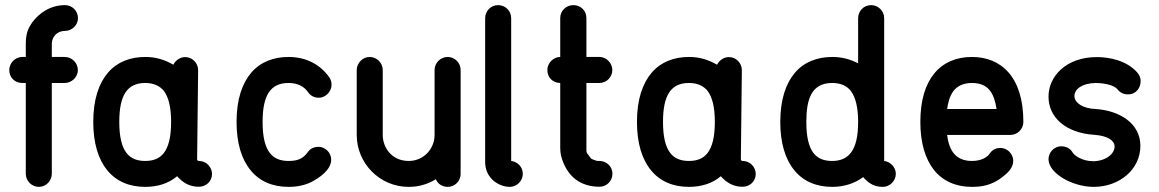

<svg xmlns="http://www.w3.org/2000/svg" viewBox="-20 -729 4520 749"><path d="M182.1 -304.2V-405.3H232.9C258.3 -405.3 283.7 -426.8 283.7 -456.1C283.7 -483.4 260.3 -506.8 232.9 -506.8H182.1V-557.6C182.1 -584.5 201.7 -608.4 233.4 -608.4C259.8 -608.4 284.2 -629.9 284.2 -658.7C284.2 -685.5 262.2 -709 233.9 -709C174.3 -709 131.3 -675.8 106 -642.1C94.7 -624.5 80.6 -606.9 80.6 -557.6V-506.8H66.9C37.6 -506.8 16.1 -481 16.1 -456.1C16.1 -426.8 37.6 -405.3 66.9 -405.3H80.6V-50.8C80.6 -23.4 104 0 131.3 0C160.6 0 182.1 -24.4 182.1 -50.8Z M546.4 -506.8C488.3 -506.8 437 -487.3 401.4 -445.8C365.7 -404.3 343.8 -341.3 343.8 -253.4C343.8 -170.9 363.3 -107.4 398.4 -64.9C433.1 -22 483.9 0 546.4 0C595.2 0 638.2 -13.7 670.9 -41.5C692.9 -16.6 719.2 -0.5 754.9 -0.5H755.9C783.2 -0.5 807.1 -21 807.1 -50.3C807.1 -77.1 785.2 -101.1 756.3 -101.1H755.9C754.4 -101.1 749 -101.6 749 -107.9L752.9 -455.6C752.9 -481.9 731.4 -506.3 702.6 -506.3C683.1 -506.3 665.5 -494.6 656.2 -476.6C621.6 -496.1 588.9 -506.8 546.4 -506.8ZM619.6 -374C636.7 -350.6 647.5 -314 647.5 -253.4C647.5 -193.4 637.2 -156.2 619.6 -132.8C602.1 -109.4 576.2 -101.1 546.4 -101.1C516.6 -101.1 490.7 -109.4 473.1 -132.8C455.6 -155.8 445.3 -193.4 445.3 -253.4C445.3 -357.4 476.1 -405.3 546.4 -405.3C579.1 -405.3 603.5 -394 619.6 -374Z M1180.2 -134.8C1160.2 -107.4 1136.7 -101.1 1105.5 -101.1C1075.7 -101.1 1049.8 -109.4 1032.2 -132.8C1014.6 -155.8 1004.4 -193.4 1004.4 -253.4C1004.4 -357.4 1035.2 -405.3 1105.5 -405.3C1142.6 -405.3 1167 -390.6 1180.7 -370.6C1190.9 -355.5 1205.6 -347.7 1224.1 -347.7C1247.6 -347.7 1273.4 -369.1 1273.4 -398.9C1273.4 -409.2 1270.5 -418.5 1264.6 -427.2C1230 -476.6 1175.3 -506.8 1105.5 -506.8C1047.4 -506.8 996.1 -487.3 960.4 -445.8C924.8 -404.3 902.8 -341.3 902.8 -253.4C902.8 -170.9 922.4 -107.4 957.5 -64.9C992.2 -22 1043 0 1105.5 0C1139.2 0 1168.9 -6.3 1194.8 -19C1222.7 -33.7 1272 -64.9 1272 -106C1272 -135.7 1246.6 -156.2 1223.1 -156.2C1204.1 -156.2 1189.5 -148.9 1180.2 -134.8Z M1680.2 -29.8C1688.5 -9.8 1707.5 0 1726.6 0C1752.4 0 1776.9 -20.5 1776.9 -50.8V-202.6V-456.1C1776.9 -485.4 1752.4 -506.8 1726.6 -506.8C1698.2 -506.8 1675.3 -483.4 1675.3 -456.1V-202.6C1675.3 -147.9 1632.3 -101.1 1574.2 -101.1C1509.3 -101.1 1473.1 -152.3 1473.1 -202.6V-456.1C1473.1 -483.4 1450.2 -506.8 1421.9 -506.8C1394.5 -506.8 1371.6 -482.4 1371.6 -456.1V-202.6C1371.6 -92.3 1460.9 0 1574.2 0C1611.3 0 1645.5 -8.8 1680.2 -29.8Z M1872.6 -96.7C1872.6 -32.7 1926.8 0 1968.8 0C1996.1 0 2019.5 -23.4 2019.5 -50.8C2019.5 -79.6 1996.6 -98.6 1974.1 -101.1V-658.2C1974.1 -687.5 1950.7 -709 1922.9 -709C1894.5 -709 1872.6 -685.5 1872.6 -658.2Z M2165.5 -506.8C2138.2 -506.8 2115.2 -482.4 2115.2 -456.1C2115.2 -426.8 2136.7 -405.3 2165.5 -405.3V-152.3C2165.5 -142.1 2166.5 -131.8 2168.5 -122.1C2190.4 -38.6 2246.1 -0.5 2318.8 -0.5C2346.2 -0.5 2369.1 -22.5 2369.1 -50.8C2369.1 -82 2343.8 -101.1 2318.4 -101.1C2313 -101.1 2309.6 -101.1 2308.1 -101.6C2284.2 -109.9 2288.1 -106.4 2275.9 -124C2267.6 -134.3 2267.6 -131.8 2267.6 -152.3V-405.3H2317.9C2345.2 -405.3 2368.7 -426.8 2368.7 -456.1C2368.7 -480 2348.6 -506.8 2317.9 -506.8H2267.6V-658.7C2267.6 -688 2244.6 -709 2216.8 -709C2188.5 -709 2165.5 -687 2165.5 -658.7Z M2667.5 -506.8C2609.4 -506.8 2558.1 -487.3 2522.5 -445.8C2486.8 -404.3 2464.8 -341.3 2464.8 -253.4C2464.8 -170.9 2484.4 -107.4 2519.5 -64.9C2554.2 -22 2605 0 2667.5 0C2716.3 0 2759.3 -13.7 2792 -41.5C2814 -16.6 2840.3 -0.5 2876 -0.5H2877C2904.3 -0.5 2928.2 -21 2928.2 -50.3C2928.2 -77.1 2906.2 -101.1 2877.4 -101.1H2877C2875.5 -101.1 2870.1 -101.6 2870.1 -107.9L2874 -455.6C2874 -481.9 2852.5 -506.3 2823.7 -506.3C2804.2 -506.3 2786.6 -494.6 2777.3 -476.6C2742.7 -496.1 2710 -506.8 2667.5 -506.8ZM2740.7 -374C2757.8 -350.6 2768.6 -314 2768.6 -253.4C2768.6 -193.4 2758.3 -156.2 2740.7 -132.8C2723.1 -109.4 2697.3 -101.1 2667.5 -101.1C2637.7 -101.1 2611.8 -109.4 2594.2 -132.8C2576.7 -155.8 2566.4 -193.4 2566.4 -253.4C2566.4 -357.4 2597.2 -405.3 2667.5 -405.3C2700.2 -405.3 2724.6 -394 2740.7 -374Z M3327.6 -481.9C3296.4 -498 3265.1 -506.8 3226.6 -506.8C3168.5 -506.8 3117.2 -487.3 3081.5 -445.8C3045.9 -404.3 3023.9 -341.3 3023.9 -253.4C3023.9 -170.9 3043.5 -107.4 3078.6 -64.9C3113.3 -22 3164.1 0 3226.6 0C3273.9 0 3315.4 -14.2 3347.2 -38.1C3370.6 -10.7 3394.5 0 3424.3 0C3450.7 0 3474.6 -22.9 3474.6 -50.8C3474.6 -78.1 3451.7 -98.6 3429.2 -101.1V-658.2C3429.2 -687 3405.3 -709 3378.4 -709C3348.1 -709 3327.6 -684.6 3327.6 -658.2ZM3299.3 -374C3318.8 -348.1 3327.6 -306.2 3327.6 -253.4C3327.6 -194.3 3317.4 -157.2 3299.8 -133.8C3281.7 -109.9 3255.9 -101.1 3226.6 -101.1C3165.5 -101.1 3125.5 -133.8 3125.5 -253.4C3125.5 -342.8 3146 -405.3 3226.6 -405.3C3257.8 -405.3 3283.2 -395 3299.3 -374Z M3841.8 -131.3C3832.5 -116.7 3810.1 -101.1 3771.5 -101.1C3711.4 -101.1 3682.6 -137.7 3674.8 -202.6H3921.4C3947.8 -202.6 3972.2 -224.1 3972.2 -253.4C3972.2 -431.6 3883.3 -506.8 3771.5 -506.8C3710.4 -506.8 3660.2 -485.4 3625 -442.9C3589.8 -400.4 3570.3 -337.4 3570.3 -253.4C3570.3 -171.9 3589.4 -108.9 3623.5 -65.9C3657.7 -22.9 3708.5 0 3771.5 0C3805.7 0 3848.1 -4.4 3892.1 -39.6C3909.7 -53.7 3932.6 -72.8 3932.6 -101.6C3932.6 -130.4 3907.7 -151.9 3882.8 -151.9C3865.2 -151.9 3851.1 -144.5 3841.8 -131.3ZM3699.7 -374.5C3715.3 -394 3738.8 -405.3 3771.5 -405.3C3837.9 -405.3 3858.4 -362.8 3867.7 -303.7H3674.8C3678.7 -330.6 3684.6 -353.5 3699.7 -374.5Z M4418.9 -443.4C4376 -495.1 4303.2 -506.3 4258.8 -506.3C4138.2 -506.3 4070.3 -430.7 4070.3 -352.1C4070.3 -268.1 4141.1 -210 4248.5 -203.1C4299.3 -199.7 4328.1 -181.2 4328.1 -157.7C4328.1 -127.4 4291.5 -100.1 4244.1 -100.1C4202.6 -100.1 4169.9 -122.1 4163.1 -136.2C4153.3 -151.4 4137.2 -158.2 4120.1 -158.2C4089.4 -158.2 4070.3 -131.8 4070.3 -107.9C4070.3 -53.2 4163.1 0 4246.6 0C4346.2 0 4428.7 -67.4 4428.7 -160.2C4428.7 -247.1 4348.6 -297.4 4254.9 -303.7C4206.5 -305.2 4171.4 -326.7 4171.4 -354C4171.4 -380.9 4200.2 -403.8 4252.9 -405.3C4280.3 -405.3 4324.7 -399.4 4339.8 -379.9C4350.1 -367.2 4363.8 -360.8 4379.9 -360.8C4412.1 -360.8 4429.7 -386.2 4429.7 -413.1C4429.7 -423.3 4426.3 -433.6 4418.9 -443.4Z"/></svg>

Font: LOB TGL 0-17
Style: Regular
Weight: 400
Designer: Peter Wiegel + adaptations and expanded glyphset by Studio LOB
Foundry: Peter Wiegel + adaptations and expanded glyphset by Studio LOB
Version: Version 1.003;Glyphs 3.1.2 (3151)